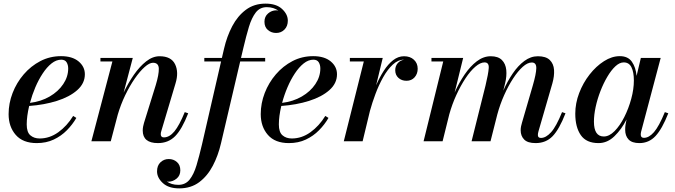

<svg xmlns="http://www.w3.org/2000/svg" viewBox="-20 -780 3726 1060"><path d="M127.5 -93Q127.5 -50 147.8 -32.8Q168 -15.5 199 -15.5Q254 -15.5 302 -50Q350 -84.5 384 -140L401.5 -129Q380.5 -92.5 349.2 -60.8Q318 -29 276.5 -9.5Q235 10 183 10Q106.5 10 67 -35.2Q27.5 -80.5 27.5 -150Q27.5 -209.5 49.5 -266.5Q71.5 -323.5 111 -369.5Q150.5 -415.5 203 -442.8Q255.5 -470 317 -470Q379 -470 413.8 -441Q448.5 -412 448.5 -370Q448.5 -319.5 406.2 -282.2Q364 -245 294.2 -223Q224.5 -201 141 -195Q127.5 -137.5 127.5 -93ZM318 -450.5Q290.5 -450.5 264.5 -429.8Q238.5 -409 215.8 -374.5Q193 -340 175 -297.8Q157 -255.5 145.5 -212Q206.5 -219.5 254.2 -247.2Q302 -275 329.2 -315.8Q356.5 -356.5 356.5 -402Q356.5 -421.5 347.8 -436Q339 -450.5 318 -450.5Z M600.5 -440.5H534.5V-460H713L662.5 -268.5Q687.5 -321.5 719.2 -367.2Q751 -413 787 -441.2Q823 -469.5 861 -469.5Q925 -469.5 946.5 -425.5Q968 -381.5 949 -319.5L871 -58Q867.5 -48 867.5 -39.5Q867.5 -21.5 884.5 -21.5Q915.5 -21.5 942.8 -54.5Q970 -87.5 1000 -161L1019 -154.5Q984.5 -66 946.8 -28Q909 10 852 10Q768 10 768 -59.5Q768 -70 770.2 -81.8Q772.5 -93.5 775 -101.5L840 -310.5Q857.5 -368.5 856.8 -401Q856 -433.5 824.5 -433.5Q805 -433.5 778.8 -410.2Q752.5 -387 724.5 -346.8Q696.5 -306.5 671.5 -254.8Q646.5 -203 630 -146.5L591.5 0H484.5Z M1108 -460H1205L1217 -511.5Q1232.5 -579 1262.2 -635.5Q1292 -692 1337.5 -726Q1383 -760 1446 -760Q1505.5 -760 1537.2 -730.5Q1569 -701 1569 -666Q1569 -635.5 1550.5 -616.8Q1532 -598 1504.5 -598Q1478.5 -598 1459.2 -614.2Q1440 -630.5 1440 -660Q1440 -688.5 1460 -705.8Q1480 -723 1505.5 -723Q1510.5 -723 1516.5 -721.5Q1504.5 -730 1488.8 -735.2Q1473 -740.5 1453 -740.5Q1415 -740.5 1392.2 -711.2Q1369.5 -682 1354.2 -631.5Q1339 -581 1324 -517L1310.5 -460H1444V-440.5H1306L1200 11.5Q1184.5 78.5 1155 135Q1125.5 191.5 1079.8 225.8Q1034 260 969.5 260Q910.5 260 878.8 230.5Q847 201 847 166Q847 134 866 116Q885 98 911.5 98Q938 98 956.8 114.5Q975.5 131 975.5 160Q975.5 189.5 954.8 206.2Q934 223 910.5 223Q905.5 223 901 222Q912.5 230.5 928.5 235.5Q944.5 240.5 964.5 240.5Q1003.5 240.5 1026.8 211.5Q1050 182.5 1065 132.2Q1080 82 1095 18L1200.5 -440.5H1108Z M1519.5 -93Q1519.5 -50 1539.8 -32.8Q1560 -15.5 1591 -15.5Q1646 -15.5 1694 -50Q1742 -84.5 1776 -140L1793.5 -129Q1772.5 -92.5 1741.2 -60.8Q1710 -29 1668.5 -9.5Q1627 10 1575 10Q1498.5 10 1459 -35.2Q1419.5 -80.5 1419.5 -150Q1419.5 -209.5 1441.5 -266.5Q1463.5 -323.5 1503 -369.5Q1542.5 -415.5 1595 -442.8Q1647.5 -470 1709 -470Q1771 -470 1805.8 -441Q1840.5 -412 1840.5 -370Q1840.5 -319.5 1798.2 -282.2Q1756 -245 1686.2 -223Q1616.5 -201 1533 -195Q1519.5 -137.5 1519.5 -93ZM1710 -450.5Q1682.5 -450.5 1656.5 -429.8Q1630.5 -409 1607.8 -374.5Q1585 -340 1567 -297.8Q1549 -255.5 1537.5 -212Q1598.5 -219.5 1646.2 -247.2Q1694 -275 1721.2 -315.8Q1748.5 -356.5 1748.5 -402Q1748.5 -421.5 1739.8 -436Q1731 -450.5 1710 -450.5Z M1988.5 -440.5H1911.5V-460H2093L2056.5 -309Q2075.5 -353 2099 -389.5Q2122.5 -426 2150.5 -447.8Q2178.5 -469.5 2210.5 -469.5Q2244.5 -469.5 2265.2 -450.2Q2286 -431 2286 -400.5Q2286 -372.5 2269 -353.2Q2252 -334 2224 -334Q2197.5 -334 2179.8 -350Q2162 -366 2162 -392.5Q2162 -414.5 2175.2 -430.5Q2188.5 -446.5 2211 -450.5H2210.5Q2177.5 -450.5 2148.5 -423.5Q2119.5 -396.5 2095.2 -353.2Q2071 -310 2052.8 -261Q2034.5 -212 2022.5 -168L1982 0H1878Z M2688 0H2583.5L2660.5 -308Q2676 -372.5 2678.2 -404Q2680.5 -435.5 2655 -435.5Q2632 -435.5 2604.5 -412Q2577 -388.5 2550 -347.8Q2523 -307 2499.5 -255.8Q2476 -204.5 2460.5 -149L2423.5 0H2318.5L2427 -440.5H2362V-460H2537L2490 -269Q2514 -323 2545 -368.5Q2576 -414 2612.5 -441.8Q2649 -469.5 2689.5 -469.5Q2730 -469.5 2750.8 -448.8Q2771.5 -428 2775 -394Q2778.5 -360 2768.5 -319.5L2758.5 -279.5Q2781.5 -331.5 2810.8 -374.5Q2840 -417.5 2875 -443.5Q2910 -469.5 2949.5 -469.5Q2994 -469.5 3015.2 -448.8Q3036.5 -428 3038.8 -394Q3041 -360 3029.5 -319.5L2953 -55.5Q2949.5 -43.5 2949.5 -34.5Q2949.5 -18.5 2966.5 -18.5Q2994 -18.5 3022.5 -50Q3051 -81.5 3083 -161L3102 -154.5Q3067.5 -66 3030.8 -28Q2994 10 2937 10Q2893 10 2873.8 -9.8Q2854.5 -29.5 2854.5 -61Q2854.5 -72 2856.8 -83.2Q2859 -94.5 2862 -103.5L2921.5 -308Q2940 -371.5 2940.8 -403.2Q2941.5 -435 2916 -435Q2892.5 -435 2866 -411.2Q2839.5 -387.5 2813 -347Q2786.5 -306.5 2763.5 -255Q2740.5 -203.5 2725.5 -148Z M3669.5 -154.5Q3635.5 -68 3599 -29Q3562.5 10 3510 10Q3469 10 3450.2 -10Q3431.5 -30 3431.5 -63.5Q3431.5 -79.5 3433.5 -91.5L3439 -120.5Q3411.5 -66 3372.2 -28Q3333 10 3284.5 10Q3217 10 3186.5 -34Q3156 -78 3156 -152.5Q3156 -210 3177.5 -266.2Q3199 -322.5 3235 -368.5Q3271 -414.5 3314.5 -442.2Q3358 -470 3402 -470Q3447 -470 3468.5 -439.2Q3490 -408.5 3494.5 -361L3518 -460H3627.5L3519.5 -53Q3517.5 -45 3517.5 -37Q3517.5 -19 3535 -19Q3563 -19 3590.5 -50.5Q3618 -82 3650.5 -161ZM3479.5 -336Q3479.5 -381.5 3466.2 -408.5Q3453 -435.5 3423.5 -435.5Q3400.5 -435.5 3377.2 -413.8Q3354 -392 3332.8 -356Q3311.5 -320 3294.8 -276.8Q3278 -233.5 3268.5 -189.5Q3259 -145.5 3259 -108.5Q3259 -26.5 3313.5 -26.5Q3343.5 -26.5 3373 -56.2Q3402.5 -86 3426.5 -133.5Q3450.5 -181 3465 -234.5Q3479.5 -288 3479.5 -336Z"/></svg>

Font: Bodoni* 11pt Medium
Style: Italic
Weight: 500
Italic angle: -13°
Version: Version 2.3